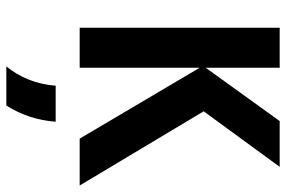

<svg xmlns="http://www.w3.org/2000/svg" viewBox="-167 -498 894 600"><g transform="rotate(90 280.0 -198.0)"><path d="M66.7 0H191.7V-375L413.2 0H559.7L327.8 -387.5L501.4 -625H358.3L191.7 -393.8V-625H66.7ZM187.5 229.2H309.7C338.9 183.3 356.2 131.9 360.4 75H247.9C243.1 137.5 220.8 188.2 187.5 229.2Z"/></g></svg>

Font: Afacad
Style: Bold
Weight: 700
Designer: Kristian Moeller
Foundry: Dicotype
Version: Version 1.000